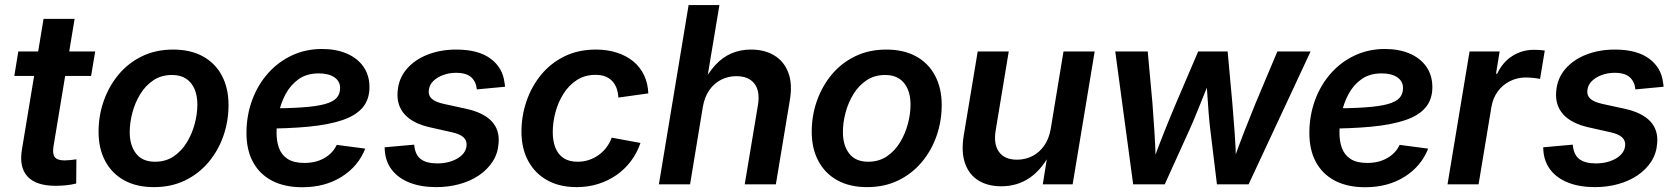

<svg xmlns="http://www.w3.org/2000/svg" viewBox="-20 -748 6800 779"><path d="M366.2 -539.1 349.6 -439.9H38.1L54.2 -539.1ZM156.7 -671.4H282.7L196.8 -152.3Q192.4 -123 202.6 -110.1Q212.9 -97.2 242.2 -97.2Q251.5 -97.2 266.1 -98.6Q280.8 -100.1 290 -101.6L289.1 -3.4Q270 1.5 248.3 3.7Q226.6 5.9 205.6 5.9Q126.5 5.9 91.8 -31.7Q57.1 -69.3 68.8 -140.1Z M604.5 11.2Q533.7 11.2 483.6 -16.6Q433.6 -44.4 406.7 -95Q379.9 -145.5 379.9 -213.4Q379.9 -278.8 400.9 -338.6Q421.9 -398.4 461.2 -445.6Q500.5 -492.7 556.4 -519.8Q612.3 -546.9 682.6 -546.9Q752.9 -546.9 803.2 -519.3Q853.5 -491.7 880.4 -440.9Q907.2 -390.1 907.2 -321.8Q907.2 -256.8 886.5 -197Q865.7 -137.2 826.2 -90.1Q786.6 -43 730.7 -15.9Q674.8 11.2 604.5 11.2ZM608.9 -91.8Q652.3 -91.8 684.6 -113.5Q716.8 -135.3 738 -170.2Q759.3 -205.1 770 -245.6Q780.8 -286.1 780.8 -323.7Q780.8 -359.9 769.3 -386.7Q757.8 -413.6 735.1 -428.7Q712.4 -443.8 677.7 -443.8Q634.8 -443.8 602.5 -422.4Q570.3 -400.9 549.1 -366.2Q527.8 -331.5 517.1 -290.8Q506.3 -250 506.3 -211.9Q506.3 -158.2 532 -125Q557.6 -91.8 608.9 -91.8Z M1206.1 11.7Q1135.3 11.7 1084.2 -14.6Q1033.2 -41 1006.1 -91.3Q979 -141.6 980 -213.9Q981 -283.2 1003.9 -344.2Q1026.9 -405.3 1068.1 -451.4Q1109.4 -497.6 1165 -523.4Q1220.7 -549.3 1286.6 -549.3Q1342.8 -549.3 1386.2 -531Q1429.7 -512.7 1454.3 -477.8Q1479 -442.9 1479 -394.5Q1479 -344.2 1451.2 -311.5Q1423.3 -278.8 1368.2 -260.3Q1313 -241.7 1230.7 -233.9Q1148.4 -226.1 1039.6 -226.1L1053.7 -308.1Q1145.5 -308.1 1205.3 -312.3Q1265.1 -316.4 1298.8 -325.9Q1332.5 -335.4 1346.2 -351.3Q1359.9 -367.2 1359.9 -390.6Q1359.9 -418.5 1336.7 -434.3Q1313.5 -450.2 1273.4 -450.2Q1224.1 -450.2 1191.2 -426.5Q1158.2 -402.8 1138.7 -366Q1119.1 -329.1 1110.6 -287.8Q1102.1 -246.6 1102.1 -211.4Q1101.6 -176.8 1111.6 -148.4Q1121.6 -120.1 1146.5 -103.5Q1171.4 -86.9 1214.8 -86.9Q1261.7 -86.9 1296.1 -106.7Q1330.6 -126.5 1346.2 -160.2L1461.9 -145Q1434.1 -73.7 1366.5 -31Q1298.8 11.7 1206.1 11.7Z M1750.5 11.2Q1688.5 11.2 1642.3 -6.8Q1596.2 -24.9 1570.1 -58.6Q1543.9 -92.3 1541 -139.6Q1541 -142.6 1540.8 -145Q1540.5 -147.5 1540.5 -150.4L1660.6 -161.1Q1663.6 -121.1 1686.5 -103Q1709.5 -85 1754.4 -85Q1785.6 -85 1811.8 -94Q1837.9 -103 1854.5 -119.1Q1871.1 -135.3 1873 -156.7Q1875 -177.2 1860.8 -190.7Q1846.7 -204.1 1813.5 -211.4L1724.6 -231.4Q1654.8 -247.1 1621.6 -284.2Q1588.4 -321.3 1593.3 -377Q1597.2 -429.7 1630.1 -468Q1663.1 -506.3 1715.6 -526.6Q1768.1 -546.9 1831.1 -546.9Q1920.9 -546.9 1970.5 -510Q2020 -473.1 2026.9 -412.6Q2027.8 -408.7 2028.3 -404.5Q2028.8 -400.4 2028.8 -396L1914.6 -385.3Q1912.1 -415.5 1892.3 -434.1Q1872.6 -452.6 1830.1 -452.6Q1802.7 -452.6 1778.1 -443.6Q1753.4 -434.6 1737.5 -418.7Q1721.7 -402.8 1719.7 -381.3Q1717.3 -360.8 1731.7 -347.4Q1746.1 -334 1781.7 -326.2L1871.6 -306.6Q1941.9 -291 1974.9 -255.9Q2007.8 -220.7 2002.9 -166.5Q2000 -125.5 1979 -92.8Q1958 -60.1 1923.3 -36.6Q1888.7 -13.2 1844.2 -1Q1799.8 11.2 1750.5 11.2Z M2319.8 11.2Q2250 11.2 2200 -16.8Q2149.9 -44.9 2122.8 -95.5Q2095.7 -146 2095.7 -213.9Q2095.7 -277.3 2116 -336.9Q2136.2 -396.5 2174.8 -443.8Q2213.4 -491.2 2269.5 -519Q2325.7 -546.9 2397.9 -546.9Q2444.3 -546.9 2482.9 -534.4Q2521.5 -522 2549.6 -498.8Q2577.6 -475.6 2593.3 -442.6Q2608.9 -409.7 2610.4 -369.1L2488.8 -352.1Q2487.8 -373 2481.7 -389.9Q2475.6 -406.7 2464.1 -418.9Q2452.6 -431.2 2436 -437.7Q2419.4 -444.3 2396 -444.3Q2353 -444.3 2320.3 -423.1Q2287.6 -401.9 2265.9 -367.2Q2244.1 -332.5 2233.4 -291.7Q2222.7 -251 2222.7 -211.9Q2222.7 -176.3 2233.2 -149.2Q2243.7 -122.1 2266.1 -106.9Q2288.6 -91.8 2323.7 -91.8Q2347.7 -91.8 2369.1 -98.9Q2390.6 -106 2408.7 -118.9Q2426.8 -131.8 2440.4 -149.9Q2454.1 -168 2461.9 -189.5L2578.6 -168Q2564.5 -127 2539.6 -94Q2514.6 -61 2481 -37.6Q2447.3 -14.2 2406.5 -1.5Q2365.7 11.2 2319.8 11.2Z M2831.5 -313.5 2779.8 0H2653.3L2773.9 -727.5H2898.9L2845.2 -405.3H2829.1Q2853 -452.1 2881.8 -483.6Q2910.6 -515.1 2946.8 -531Q2982.9 -546.9 3026.9 -546.9Q3082.5 -546.9 3121.8 -522.9Q3161.1 -499 3178.5 -453.1Q3195.8 -407.2 3184.6 -341.3L3127.9 0H3001.5L3055.2 -321.8Q3064.5 -377.9 3041 -408.4Q3017.6 -439 2967.8 -439Q2934.6 -439 2906 -424.6Q2877.4 -410.2 2857.9 -382.3Q2838.4 -354.5 2831.5 -313.5Z M3498 11.2Q3427.2 11.2 3377.2 -16.6Q3327.1 -44.4 3300.3 -95Q3273.4 -145.5 3273.4 -213.4Q3273.4 -278.8 3294.4 -338.6Q3315.4 -398.4 3354.7 -445.6Q3394 -492.7 3450 -519.8Q3505.9 -546.9 3576.2 -546.9Q3646.5 -546.9 3696.8 -519.3Q3747.1 -491.7 3773.9 -440.9Q3800.8 -390.1 3800.8 -321.8Q3800.8 -256.8 3780 -197Q3759.3 -137.2 3719.7 -90.1Q3680.2 -43 3624.3 -15.9Q3568.4 11.2 3498 11.2ZM3502.4 -91.8Q3545.9 -91.8 3578.1 -113.5Q3610.4 -135.3 3631.6 -170.2Q3652.8 -205.1 3663.6 -245.6Q3674.3 -286.1 3674.3 -323.7Q3674.3 -359.9 3662.8 -386.7Q3651.4 -413.6 3628.7 -428.7Q3606 -443.8 3571.3 -443.8Q3528.3 -443.8 3496.1 -422.4Q3463.9 -400.9 3442.6 -366.2Q3421.4 -331.5 3410.6 -290.8Q3399.9 -250 3399.9 -211.9Q3399.9 -158.2 3425.5 -125Q3451.2 -91.8 3502.4 -91.8Z M4042.5 7.8Q3987.3 7.8 3949.2 -16.1Q3911.1 -40 3895.3 -85.9Q3879.4 -131.8 3890.1 -197.8L3946.8 -539.1H4072.8L4019.5 -217.3Q4010.7 -162.1 4033.7 -131.1Q4056.6 -100.1 4106.4 -100.1Q4139.6 -100.1 4168.2 -114.5Q4196.8 -128.9 4216.6 -157Q4236.3 -185.1 4243.2 -225.6L4294.9 -539.1H4421.4L4332 0H4210.9L4232.4 -134.3H4245.1Q4210.4 -63.5 4159.7 -27.8Q4108.9 7.8 4042.5 7.8Z M4577.6 0 4504.9 -539.1H4636.7L4655.8 -329.1Q4659.7 -276.4 4663.8 -214.6Q4668 -152.8 4669.4 -80.1H4653.3Q4678.7 -150.9 4703.6 -212.9Q4728.5 -274.9 4751.5 -329.1L4841.3 -539.1H4960.9L4980 -329.1Q4984.4 -276.4 4989 -214.6Q4993.7 -152.8 4995.6 -80.1H4979Q5003.9 -151.4 5027.8 -212.9Q5051.8 -274.4 5074.2 -329.1L5162.6 -539.1H5297.4L5045.9 0H4917.5L4890.6 -221.2Q4886.7 -252.4 4883.8 -289.6Q4880.9 -326.7 4878.4 -366Q4876 -405.3 4873 -442.4H4897Q4881.8 -405.8 4866.2 -366.7Q4850.6 -327.6 4835.4 -290.3Q4820.3 -252.9 4805.7 -220.7L4705.6 0Z M5518.6 11.7Q5447.8 11.7 5396.7 -14.6Q5345.7 -41 5318.6 -91.3Q5291.5 -141.6 5292.5 -213.9Q5293.5 -283.2 5316.4 -344.2Q5339.4 -405.3 5380.6 -451.4Q5421.9 -497.6 5477.5 -523.4Q5533.2 -549.3 5599.1 -549.3Q5655.3 -549.3 5698.7 -531Q5742.2 -512.7 5766.8 -477.8Q5791.5 -442.9 5791.5 -394.5Q5791.5 -344.2 5763.7 -311.5Q5735.8 -278.8 5680.7 -260.3Q5625.5 -241.7 5543.2 -233.9Q5460.9 -226.1 5352.1 -226.1L5366.2 -308.1Q5458 -308.1 5517.8 -312.3Q5577.6 -316.4 5611.3 -325.9Q5645 -335.4 5658.7 -351.3Q5672.4 -367.2 5672.4 -390.6Q5672.4 -418.5 5649.2 -434.3Q5626 -450.2 5585.9 -450.2Q5536.6 -450.2 5503.7 -426.5Q5470.7 -402.8 5451.2 -366Q5431.6 -329.1 5423.1 -287.8Q5414.6 -246.6 5414.6 -211.4Q5414.1 -176.8 5424.1 -148.4Q5434.1 -120.1 5459 -103.5Q5483.9 -86.9 5527.3 -86.9Q5574.2 -86.9 5608.6 -106.7Q5643.1 -126.5 5658.7 -160.2L5774.4 -145Q5746.6 -73.7 5679 -31Q5611.3 11.7 5518.6 11.7Z M5853 0 5942.4 -539.1H6064.5L6049.8 -449.2H6054.7Q6076.7 -496.1 6116.2 -521Q6155.8 -545.9 6203.1 -545.9Q6214.4 -545.9 6226.6 -545.2Q6238.8 -544.4 6247.6 -543L6228.5 -427.7Q6220.2 -429.7 6203.4 -431.6Q6186.5 -433.6 6169.9 -433.6Q6136.2 -433.6 6106.7 -418.9Q6077.1 -404.3 6057.4 -377.7Q6037.6 -351.1 6031.2 -314.5L5979 0Z M6451.2 11.2Q6389.2 11.2 6343 -6.8Q6296.9 -24.9 6270.8 -58.6Q6244.6 -92.3 6241.7 -139.6Q6241.7 -142.6 6241.5 -145Q6241.2 -147.5 6241.2 -150.4L6361.3 -161.1Q6364.3 -121.1 6387.2 -103Q6410.2 -85 6455.1 -85Q6486.3 -85 6512.5 -94Q6538.6 -103 6555.2 -119.1Q6571.8 -135.3 6573.7 -156.7Q6575.7 -177.2 6561.5 -190.7Q6547.4 -204.1 6514.2 -211.4L6425.3 -231.4Q6355.5 -247.1 6322.3 -284.2Q6289.1 -321.3 6293.9 -377Q6297.9 -429.7 6330.8 -468Q6363.8 -506.3 6416.3 -526.6Q6468.8 -546.9 6531.7 -546.9Q6621.6 -546.9 6671.1 -510Q6720.7 -473.1 6727.5 -412.6Q6728.5 -408.7 6729 -404.5Q6729.5 -400.4 6729.5 -396L6615.2 -385.3Q6612.8 -415.5 6593 -434.1Q6573.2 -452.6 6530.8 -452.6Q6503.4 -452.6 6478.8 -443.6Q6454.1 -434.6 6438.2 -418.7Q6422.4 -402.8 6420.4 -381.3Q6418 -360.8 6432.4 -347.4Q6446.8 -334 6482.4 -326.2L6572.3 -306.6Q6642.6 -291 6675.5 -255.9Q6708.5 -220.7 6703.6 -166.5Q6700.7 -125.5 6679.7 -92.8Q6658.7 -60.1 6624 -36.6Q6589.4 -13.2 6544.9 -1Q6500.5 11.2 6451.2 11.2Z"/></svg>

Font: Inter 18pt SemiBold
Style: Italic
Weight: 600
Italic angle: -9.3988°
Designer: Rasmus Andersson
Foundry: rsms
Version: Version 4.001;git-66647c0bb